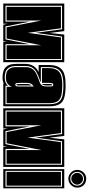

<svg xmlns="http://www.w3.org/2000/svg" viewBox="399 -1112 719 1558"><g transform="rotate(90 759.0 -333.5)"><path d="M9 0V-495H233L248 -375Q255 -430 257.5 -459Q260 -488 261 -495H485V0H321V-34L315 0H181L173 -36V0ZM27 -18H156V-214L195 -18H300L339 -213V-18H467V-477H277L247 -262L218 -477H27ZM36 -27V-468H210L247 -199L284 -468H459V-27H348V-309L293 -27H202L147 -309V-27Z M608 6Q584 6 558.5 -1Q533 -8 516 -32Q499 -56 499 -107V-179Q499 -255 565 -287H508V-372Q508 -439 542 -472.5Q576 -506 669 -506Q733 -506 771 -495.5Q809 -485 826 -456Q843 -427 843 -372V0H659V-4Q638 6 608 6ZM608 -12Q634 -12 650 -19Q666 -26 676 -38V-18H826V-372Q826 -421 811 -445.5Q796 -470 761.5 -479Q727 -488 669 -488Q587 -488 556 -459.5Q525 -431 525 -372V-305H649Q643 -301 632.5 -297.5Q622 -294 609 -289Q590 -282 568 -270.5Q546 -259 531 -238Q516 -217 516 -179V-107Q516 -65 530.5 -44.5Q545 -24 566 -18Q587 -12 608 -12ZM608 -21Q589 -21 570 -26.5Q551 -32 538 -50.5Q525 -69 525 -107V-179Q525 -217 541.5 -238Q558 -259 585 -271Q612 -283 641 -293Q667 -302 674.5 -315Q682 -328 682 -354V-382Q682 -393 679.5 -399.5Q677 -406 668 -406Q659 -406 656 -397Q653 -388 653 -371V-314H533V-372Q533 -425 562 -452Q591 -479 669 -479Q724 -479 756.5 -470.5Q789 -462 803.5 -439Q818 -416 818 -372V-27H685V-71Q680 -54 662.5 -37.5Q645 -21 608 -21ZM662 -313V-371Q662 -397 668 -397Q674 -397 674 -382V-354Q674 -325 662 -313ZM668 -98Q680 -98 681 -110Q682 -116 682 -123.5Q682 -131 682 -141V-247Q669 -239 661 -226.5Q653 -214 653 -193V-135Q653 -120 655 -109Q657 -98 668 -98ZM668 -107Q663 -107 663 -116L662 -135V-193Q662 -216 674 -229V-117Q674 -107 668 -107Z M859 0V-495H1083L1098 -375Q1105 -430 1107.5 -459Q1110 -488 1111 -495H1335V0H1171V-34L1165 0H1031L1023 -36V0ZM877 -18H1006V-214L1045 -18H1150L1189 -213V-18H1317V-477H1127L1097 -262L1068 -477H877ZM886 -27V-468H1060L1097 -199L1134 -468H1309V-27H1198V-309L1143 -27H1052L997 -309V-27Z M1353 0V-495H1509V0ZM1367 -18H1495V-477H1367ZM1375 -27V-468H1487V-27ZM1431 -528Q1402 -528 1380.5 -549.5Q1359 -571 1359 -599Q1359 -630 1379.5 -651.5Q1400 -673 1431 -673Q1460 -673 1481.5 -653.5Q1503 -634 1503 -599Q1503 -571 1481.5 -549.5Q1460 -528 1431 -528ZM1431 -544Q1454 -544 1470.5 -560.5Q1487 -577 1487 -599Q1487 -625 1470.5 -640Q1454 -655 1431 -655Q1407 -655 1391 -639Q1375 -623 1375 -599Q1375 -577 1391 -560.5Q1407 -544 1431 -544ZM1431 -552Q1410 -552 1396.5 -567Q1383 -582 1383 -599Q1383 -618 1396.5 -632.5Q1410 -647 1431 -647Q1450 -647 1464.5 -632.5Q1479 -618 1479 -599Q1479 -582 1464.5 -567Q1450 -552 1431 -552Z"/></g></svg>

Font: Alumni Sans Collegiate One SC
Style: Regular
Weight: 400
Designer: Robert E. Leuschke
Foundry: Robert E. Leuschke
Version: Version 1.100